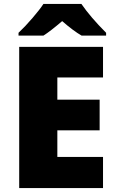

<svg xmlns="http://www.w3.org/2000/svg" viewBox="-20 -951 589 971"><path d="M392.6 -771Q351.6 -794.4 294.4 -844.2Q233.4 -792 199.7 -771H73.7V-785.2Q107.4 -816.9 144.3 -859.9Q181.2 -902.8 199.7 -931.2H391.6Q437.5 -864.3 516.6 -785.2V-771ZM501 0H77.1V-713.9H501V-559.1H270V-446.8H483.9V-292H270V-157.2H501Z"/></svg>

Font: TypoPRO Open Sans
Style: Regular
Weight: 800
Foundry: Ascender Corporation
Version: Version 1.10